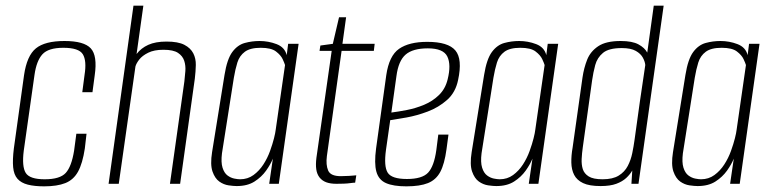

<svg xmlns="http://www.w3.org/2000/svg" viewBox="-20 -650 2727 679"><path d="M136 9Q102 9 78.5 3Q55 -3 42 -17.5Q29 -32 26.5 -58.5Q24 -85 29 -125L65 -384Q75 -453 107 -479Q139 -505 208 -505Q277 -505 301 -479Q325 -453 315 -384L307 -324H271L279 -385Q287 -435 273 -458Q259 -481 204 -481Q151 -481 130 -458Q109 -435 102 -385L64 -117Q57 -61 71 -38.5Q85 -16 138 -16Q192 -16 212.5 -38.5Q233 -61 242 -117L250 -177H286L280 -125Q272 -72 256 -43Q240 -14 211 -2.5Q182 9 136 9Z M364 0 452 -630H487L463 -459Q479 -480 504.5 -491.5Q530 -503 569 -503Q610 -503 632 -491.5Q654 -480 663.5 -461.5Q673 -443 672.5 -420Q672 -397 669 -372L617 0H581L632 -362Q634 -379 635.5 -398.5Q637 -418 631.5 -435Q626 -452 609.5 -463Q593 -474 558 -474Q525 -474 504 -463.5Q483 -453 472.5 -439.5Q462 -426 459 -415L400 0Z M817 8Q806 8 788.5 5.5Q771 3 755.5 -8Q740 -19 731.5 -43.5Q723 -68 730 -112L774 -385Q783 -441 801.5 -466Q820 -491 845.5 -498Q871 -505 898 -505Q929 -505 958 -494Q987 -483 994 -455L999 -495H1036L966 0H932L945 -89Q937 -69 921 -46.5Q905 -24 880 -8Q855 8 817 8ZM829 -16Q856 -16 876.5 -31Q897 -46 911.5 -68.5Q926 -91 935 -116Q944 -141 949 -161Q954 -181 955 -191L988 -420Q986 -427 979.5 -441Q973 -455 956 -468Q939 -481 902 -481Q865 -481 846 -467Q827 -453 819.5 -429Q812 -405 807 -375L765 -108Q761 -76 767 -57Q773 -38 784.5 -29.5Q796 -21 808.5 -18.5Q821 -16 829 -16Z M1170 0Q1148 0 1133.5 -5.5Q1119 -11 1110 -22.5Q1101 -34 1098.5 -51Q1096 -68 1099 -92L1153 -470H1110L1113 -489L1157 -495L1179 -589H1204L1191 -495H1305L1302 -470H1188L1136 -98Q1132 -67 1140.5 -47Q1149 -27 1185 -27Q1199 -27 1215 -28Q1231 -29 1240 -30L1236 -4Q1230 -4 1219.5 -2.5Q1209 -1 1196 -0.5Q1183 0 1170 0Z M1417 9Q1371 9 1345 -2.5Q1319 -14 1311 -43Q1303 -72 1310 -125L1346 -384Q1356 -453 1391.5 -477.5Q1427 -502 1491 -502Q1565 -502 1590.5 -471.5Q1616 -441 1600 -367Q1591 -323 1561 -296.5Q1531 -270 1492.5 -255.5Q1454 -241 1417.5 -234.5Q1381 -228 1360 -225L1345 -120Q1337 -62 1351 -39.5Q1365 -17 1419 -17Q1473 -17 1494 -39.5Q1515 -62 1523 -119L1530 -174H1566L1559 -122Q1552 -70 1537 -42Q1522 -14 1493.5 -2.5Q1465 9 1417 9ZM1364 -252Q1388 -255 1419 -261Q1450 -267 1480 -279.5Q1510 -292 1532.5 -314Q1555 -336 1563 -369Q1576 -421 1562 -450Q1548 -479 1493 -479Q1440 -479 1414.5 -457Q1389 -435 1382 -381Z M1735 8Q1724 8 1706.5 5.5Q1689 3 1673.5 -8Q1658 -19 1649.5 -43.5Q1641 -68 1648 -112L1692 -385Q1701 -441 1719.5 -466Q1738 -491 1763.5 -498Q1789 -505 1816 -505Q1847 -505 1876 -494Q1905 -483 1912 -455L1917 -495H1954L1884 0H1850L1863 -89Q1855 -69 1839 -46.5Q1823 -24 1798 -8Q1773 8 1735 8ZM1747 -16Q1774 -16 1794.5 -31Q1815 -46 1829.5 -68.5Q1844 -91 1853 -116Q1862 -141 1867 -161Q1872 -181 1873 -191L1906 -420Q1904 -427 1897.5 -441Q1891 -455 1874 -468Q1857 -481 1820 -481Q1783 -481 1764 -467Q1745 -453 1737.5 -429Q1730 -405 1725 -375L1683 -108Q1679 -76 1685 -57Q1691 -38 1702.5 -29.5Q1714 -21 1726.5 -18.5Q1739 -16 1747 -16Z M2104 8Q2064 8 2042 -2.5Q2020 -13 2010.5 -31.5Q2001 -50 2000.5 -75Q2000 -100 2005 -128L2040 -376Q2045 -410 2056.5 -439Q2068 -468 2095.5 -486.5Q2123 -505 2175 -505Q2216 -505 2238 -493Q2260 -481 2269 -464L2292 -630H2327L2238 0H2213L2216 -47Q2208 -33 2194.5 -20.5Q2181 -8 2159.5 0Q2138 8 2104 8ZM2111 -16Q2147 -16 2168 -29Q2189 -42 2200 -63Q2211 -84 2216 -108.5Q2221 -133 2224 -155Q2233 -222 2242.5 -288Q2252 -354 2262 -420Q2261 -432 2253.5 -446Q2246 -460 2228.5 -470Q2211 -480 2179 -480Q2133 -480 2112.5 -463Q2092 -446 2085 -420Q2078 -394 2074 -366L2041 -129Q2038 -108 2037 -88Q2036 -68 2041 -52Q2046 -36 2062 -26Q2078 -16 2111 -16Z M2447 8Q2436 8 2418.5 5.5Q2401 3 2385.5 -8Q2370 -19 2361.5 -43.5Q2353 -68 2360 -112L2404 -385Q2413 -441 2431.5 -466Q2450 -491 2475.5 -498Q2501 -505 2528 -505Q2559 -505 2588 -494Q2617 -483 2624 -455L2629 -495H2666L2596 0H2562L2575 -89Q2567 -69 2551 -46.5Q2535 -24 2510 -8Q2485 8 2447 8ZM2459 -16Q2486 -16 2506.5 -31Q2527 -46 2541.5 -68.5Q2556 -91 2565 -116Q2574 -141 2579 -161Q2584 -181 2585 -191L2618 -420Q2616 -427 2609.5 -441Q2603 -455 2586 -468Q2569 -481 2532 -481Q2495 -481 2476 -467Q2457 -453 2449.5 -429Q2442 -405 2437 -375L2395 -108Q2391 -76 2397 -57Q2403 -38 2414.5 -29.5Q2426 -21 2438.5 -18.5Q2451 -16 2459 -16Z"/></svg>

Font: Alumni Sans Thin ExtraLight
Style: Italic
Weight: 250
Italic angle: -8°
Version: Version 1.016